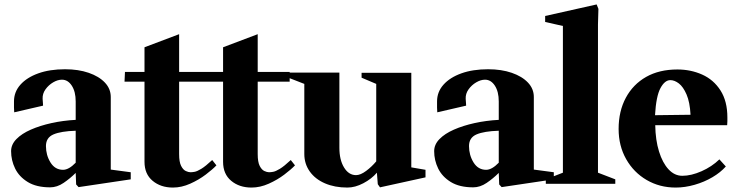

<svg xmlns="http://www.w3.org/2000/svg" viewBox="-20 -828 3324 865"><path d="M206 16Q144 16 105 -8Q66 -32 48 -69Q30 -106 30 -147Q30 -177 54 -201.5Q78 -226 119 -244Q160 -262 212 -273.5Q264 -285 321 -288V-371Q321 -415 303.5 -442Q286 -469 259 -469Q240 -469 219.5 -457Q199 -445 185 -425.5Q171 -406 172 -383Q173 -370 173.5 -362Q174 -354 174 -352L44 -322Q43 -330 43 -343.5Q43 -357 43 -371Q43 -414 72 -446.5Q101 -479 152.5 -497.5Q204 -516 273 -516Q333 -516 379.5 -500Q426 -484 452.5 -456Q479 -428 479 -391V-64L569 -52V-20L334 15L323 3L321 -49Q296 -24 266.5 -4Q237 16 206 16ZM264 -63Q290 -63 321 -95V-239Q255 -237 221 -222.5Q187 -208 187 -170Q187 -129 207.5 -96Q228 -63 264 -63Z M759 17Q704 17 667.5 -13.5Q631 -44 631 -99V-460H541L543 -504H631V-615L787 -674V-504H931V-460H787V-134Q787 -98 796 -80.5Q805 -63 817 -57.5Q829 -52 838 -52Q846 -52 857 -54Q868 -56 887 -67.5Q906 -79 936 -107L955 -83Q938 -65 907 -41.5Q876 -18 837 -0.5Q798 17 759 17Z M1113 17Q1058 17 1021.5 -13.5Q985 -44 985 -99V-460H895L897 -504H985V-615L1141 -674V-504H1285V-460H1141V-134Q1141 -98 1150 -80.5Q1159 -63 1171 -57.5Q1183 -52 1192 -52Q1200 -52 1211 -54Q1222 -56 1241 -67.5Q1260 -79 1290 -107L1309 -83Q1292 -65 1261 -41.5Q1230 -18 1191 -0.5Q1152 17 1113 17Z M1545 17Q1488 17 1444 -2Q1400 -21 1375.5 -55.5Q1351 -90 1351 -134V-450L1274 -480V-501H1509V-162Q1509 -108 1530 -73.5Q1551 -39 1584 -39Q1604 -39 1629.5 -58Q1655 -77 1675 -101V-450L1609 -478V-500H1833V-74L1897 -63V-29L1692 16L1682 2L1678 -50Q1654 -22 1617 -2.5Q1580 17 1545 17Z M2112 16Q2050 16 2011 -8Q1972 -32 1954 -69Q1936 -106 1936 -147Q1936 -177 1960 -201.5Q1984 -226 2025 -244Q2066 -262 2118 -273.5Q2170 -285 2227 -288V-371Q2227 -415 2209.5 -442Q2192 -469 2165 -469Q2146 -469 2125.5 -457Q2105 -445 2091 -425.5Q2077 -406 2078 -383Q2079 -370 2079.5 -362Q2080 -354 2080 -352L1950 -322Q1949 -330 1949 -343.5Q1949 -357 1949 -371Q1949 -414 1978 -446.5Q2007 -479 2058.5 -497.5Q2110 -516 2179 -516Q2239 -516 2285.5 -500Q2332 -484 2358.5 -456Q2385 -428 2385 -391V-64L2475 -52V-20L2240 15L2229 3L2227 -49Q2202 -24 2172.5 -4Q2143 16 2112 16ZM2170 -63Q2196 -63 2227 -95V-239Q2161 -237 2127 -222.5Q2093 -208 2093 -170Q2093 -129 2113.5 -96Q2134 -63 2170 -63Z M2439 0V-20L2516 -50V-711L2436 -729V-756L2668 -808L2676 -788L2674 -718V-50L2752 -20V0Z M3024 17Q2952 17 2893.5 -17Q2835 -51 2801 -111Q2767 -171 2767 -247Q2767 -327 2799.5 -387.5Q2832 -448 2891 -481.5Q2950 -515 3032 -515Q3092 -515 3143.5 -492Q3195 -469 3226 -420.5Q3257 -372 3257 -299Q3257 -292 3257 -282Q3257 -272 3256 -264H2932Q2933 -197 2949 -145.5Q2965 -94 2992 -65Q3019 -36 3054 -36Q3094 -36 3140.5 -56.5Q3187 -77 3221 -110L3250 -78Q3226 -51 3189.5 -29.5Q3153 -8 3109.5 4.5Q3066 17 3024 17ZM3000 -467Q2975 -467 2955.5 -431Q2936 -395 2931 -309L3091 -311Q3088 -368 3073 -402.5Q3058 -437 3038.5 -452Q3019 -467 3000 -467Z"/></svg>

Font: Wittgenstein Extrabold
Style: Regular
Weight: 800
Designer: Jörg Drees
Foundry: Jörg Drees
Version: Version 1.303; ttfautohint (v1.8.4.7-5d5b)